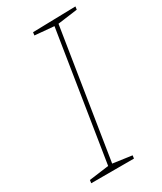

<svg xmlns="http://www.w3.org/2000/svg" viewBox="-177 -759 698 825"><g transform="rotate(-30 171.5 -346.0)"><path d="M341 -677 236 -663 244 -671 141 -21 136 -29 236 -15 234 0H22L24 -15L130 -29L121 -21L224 -671L230 -663L128 -672L130 -687L343 -692Z"/></g></svg>

Font: Bitter Thin Thin
Style: Italic
Weight: 250
Italic angle: -9°
Version: Version 2.002